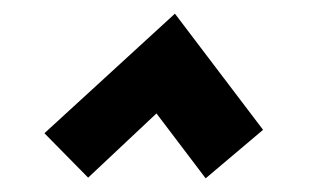

<svg xmlns="http://www.w3.org/2000/svg" viewBox="-20 -750 485 281"><path d="M236 -730 45 -555 109 -490 209 -584 281 -489 365 -560Z"/></svg>

Font: Cantarell
Style: BoldOblique
Weight: 700
Italic angle: -8°
Designer: Dave Crossland
Version: Version 0.024